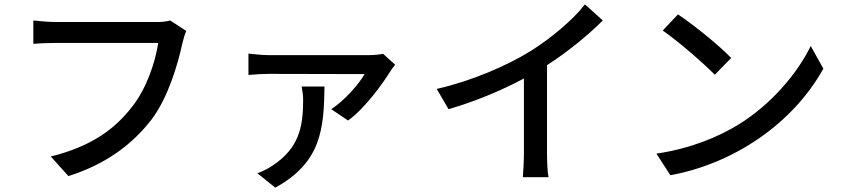

<svg xmlns="http://www.w3.org/2000/svg" viewBox="-20 -778 3864 881"><path d="M761 -684C740 -678 716 -677 700 -677H236C205 -677 160 -681 133 -684V-577C157 -579 195 -581 236 -581H706C693 -493 652 -371 586 -288C508 -187 400 -106 213 -60L294 30C468 -25 588 -117 675 -229C752 -331 796 -483 817 -580C822 -599 827 -620 835 -636Z M1364 -381C1368 -361 1371 -340 1371 -319C1371 -196 1352 -99 1232 -19C1206 -2 1184 9 1161 17L1243 83C1455 -33 1466 -188 1469 -381ZM1738 -531C1725 -528 1692 -525 1675 -525H1215C1184 -525 1149 -529 1120 -532V-434C1153 -437 1184 -439 1215 -439L1653 -438C1628 -394 1562 -317 1500 -277L1577 -225C1656 -281 1740 -401 1770 -449C1775 -458 1786 -472 1793 -481Z M2490 -479C2587 -541 2677 -616 2746 -684L2664 -758C2611 -689 2511 -604 2415 -544C2309 -478 2147 -407 1984 -370L2038 -277C2157 -311 2284 -364 2384 -418V-77C2384 -38 2381 14 2379 35H2497C2492 14 2490 -38 2490 -77Z M3091 -712 3021 -638C3092 -589 3210 -486 3260 -435L3335 -512C3282 -568 3159 -667 3091 -712ZM2992 -73 3056 26C3342 -26 3616 -207 3758 -463L3700 -567C3641 -445 3522 -301 3368 -206C3276 -150 3152 -97 2992 -73Z"/></svg>

Font: Kinto Sans Med
Style: Regular
Weight: 500
Designer: Authors: Ryoko NISHIZUKA  (kana & ideographs); Paul D. Hunt (Latin, Greek & Cyrillic); Wenlong ZHANG  (bopomofo); Sandol
Foundry: Adobe Systems Incorporated, ookami Inc.
Version: Version 0.001